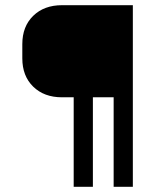

<svg xmlns="http://www.w3.org/2000/svg" viewBox="-20 -720 618 740"><path d="M492 -700V0H418V-345H338V0H264V-345H219Q150 -345 108 -386Q66 -427 66 -495V-550Q66 -618 108 -659Q150 -700 219 -700Z"/></svg>

Font: Stavian Regular
Style: Regular
Weight: 400
Version: Version 1.000; ttfautohint (v1.6)